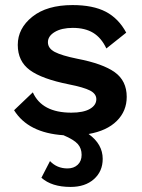

<svg xmlns="http://www.w3.org/2000/svg" viewBox="-20 -530 566 765"><path d="M36.1 -90.8 110.8 -162.1Q147 -81.1 264.2 -81.1Q312 -81.1 337.9 -95.9Q363.8 -110.8 363.8 -134.8Q363.8 -156.2 338.9 -169.2Q314 -182.1 254.9 -193.8Q147 -215.3 98.9 -250.7Q50.8 -286.1 50.8 -351.1Q50.8 -417 108.9 -463.4Q167 -509.8 269 -509.8Q350.6 -509.8 401.6 -483.2Q452.6 -456.5 482.9 -399.9L403.8 -336.9Q383.8 -379.4 351.3 -399.2Q318.8 -418.9 270 -418.9Q225.6 -418.9 198.2 -402.6Q170.9 -386.2 170.9 -361.8Q170.9 -337.4 198.2 -323Q225.6 -308.6 288.1 -295.9Q389.6 -276.4 437.3 -242.2Q484.9 -208 484.9 -144Q484.9 -87.4 445.3 -48.1Q405.8 -8.8 333 3.9Q389.2 44.4 389.2 103Q389.2 152.8 354.2 183.8Q319.3 214.8 261.2 214.8Q186 214.8 145 178.2L179.2 111.8Q207 141.1 249 141.1Q273.9 141.1 289.6 126.5Q305.2 111.8 305.2 86.9Q305.2 61 289.8 43.7Q274.4 26.4 232.9 8.8Q92.3 -0.5 36.1 -90.8Z"/></svg>

Font: Human Sans Medium
Style: Regular
Weight: 500
Designer: Tim Radville
Foundry: Continuum
Version: Version 1.000;FEAKit 1.0